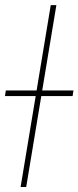

<svg xmlns="http://www.w3.org/2000/svg" viewBox="-36 -748 314 768"><path d="M189.5 -727.5 68.8 0H46.4L167 -727.5ZM-16.1 -363.8 -12.7 -386.2H257.8L254.4 -363.8Z"/></svg>

Font: Inter 17pt Thin
Style: Italic
Weight: 250
Italic angle: -9.3988°
Version: Version 4.001;git-66647c0bb